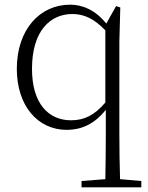

<svg xmlns="http://www.w3.org/2000/svg" viewBox="-20 -542 634 822"><path d="M430 260H585V233L494 225C492 161 491 97 491 33V-364L495 -510L477 -516L435 -441C388 -500 332 -522 280 -522C151 -522 52 -416 52 -247C52 -91 140 14 266 14C328 14 385 -11 433 -72V33C433 97 432 161 431 225L329 233V260ZM431 -103C384 -48 340 -27 284 -27C189 -27 117 -97 117 -247C117 -410 195 -482 290 -482C341 -482 384 -461 431 -412Z"/></svg>

Font: Noto Serif TC ExtraLight
Style: Regular
Weight: 200
Designer: Ryoko NISHIZUKA 西塚涼子 (kana & ideographs); Frank Grießhammer (Latin, Greek & Cyrillic); Wenlong ZHANG 张文龙 (bopomofo); San
Foundry: Adobe
Version: Version 2.001;hotconv 1.1.0;makeotfexe 2.6.0